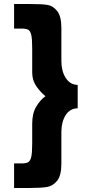

<svg xmlns="http://www.w3.org/2000/svg" viewBox="-20 -781 441 954"><path d="M140 -69V-167Q140 -218 160.5 -252Q181 -286 206 -303Q181 -323 160.5 -352.5Q140 -382 140 -420V-540Q140 -586 135.5 -606.5Q131 -627 120.5 -633Q110 -639 87 -639H50V-761H129Q186 -761 214 -757Q242 -753 263.5 -727Q285 -701 285 -641V-476Q285 -428 306.5 -394Q328 -360 366 -359V-243Q327 -242 306 -208.5Q285 -175 285 -126V32Q285 91 264 117Q243 143 214 148Q185 153 129 153H50V31H87Q110 31 120.5 24.5Q131 18 135.5 -2.5Q140 -23 140 -69Z"/></svg>

Font: Josefin Sans
Style: Bold
Weight: 700
Designer: Santiago Orozco
Foundry: Typemade
Version: Version 2.000